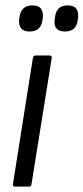

<svg xmlns="http://www.w3.org/2000/svg" viewBox="-20 -693 310 713"><path d="M36 0Q27 0 28 -9L102 -477Q104 -487 112 -487H164Q173 -487 172 -477L97 -9Q96 0 88 0ZM221 -576Q199 -576 189.5 -587.5Q180 -599 183 -620L184 -628Q189 -673 231 -673Q254 -673 263 -661Q272 -649 270 -628L269 -620Q264 -576 221 -576ZM90 -576Q68 -576 58.5 -587.5Q49 -599 51 -620L52 -628Q58 -673 100 -673Q123 -673 132 -661Q141 -649 139 -628L138 -620Q133 -576 90 -576Z"/></svg>

Font: Sofia Sans Condensed
Style: Italic
Weight: 400
Italic angle: -9°
Designer: Botio Nikoltchev, Ani Petrova
Foundry: lettersoup
Version: Version 4.101